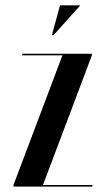

<svg xmlns="http://www.w3.org/2000/svg" viewBox="-20 -695 387 715"><path d="M323.8 0V-6H140L322.2 -489V-495H62.5V-489H212.5L30.2 -6V0ZM179.2 -563.8 279 -675.2H203.5L173.2 -563.8Z"/></svg>

Font: Moniqa Black
Style: Regular
Weight: 900
Designer: Rajesh Rajput
Foundry: Rajesh Rajput
Version: Version 1.000